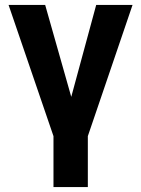

<svg xmlns="http://www.w3.org/2000/svg" viewBox="-20 -550 565 769"><path d="M160.9 -530.3 265.4 -162.1 365.3 -530.3H510.9L331.8 -4.7V199.2H194.2V-4.7L14.3 -530.3Z"/></svg>

Font: WEMIX Pretendard Variable
Style: Regular
Weight: 400
Designer: Base glyphs from Inter by Rasmus Andersson; Hangeul glyphs from Noto Sans CJK(Source Han Sans) by Jang Soo-young and Kan
Foundry: Kil Hyung-jin
Version: Version 1.000;Glyphs 3.2 (3208)